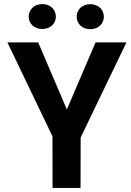

<svg xmlns="http://www.w3.org/2000/svg" viewBox="-20 -918 640 938"><path d="M306.6 -383.3 446.8 -710.9H597.7L374 -246.1L373.5 0H236.8L236.3 -252L16.1 -710.9H166.5ZM120.1 -836.9Q120.1 -849.6 125 -860.8Q129.9 -872.1 138.7 -880.4Q147.5 -888.7 159.7 -893.3Q171.9 -897.9 186.5 -897.9Q201.2 -897.9 213.4 -893.3Q225.6 -888.7 234.4 -880.4Q243.2 -872.1 248 -860.8Q252.9 -849.6 252.9 -836.9Q252.9 -824.2 248 -813Q243.2 -801.8 234.4 -793.7Q225.6 -785.6 213.4 -781Q201.2 -776.4 186.5 -776.4Q171.9 -776.4 159.7 -781Q147.5 -785.6 138.7 -793.7Q129.9 -801.8 125 -813Q120.1 -824.2 120.1 -836.9ZM354.5 -836.9Q354.5 -849.6 359.4 -860.8Q364.3 -872.1 373 -880.1Q381.8 -888.2 394 -892.8Q406.2 -897.5 420.9 -897.5Q435.5 -897.5 447.8 -892.8Q460 -888.2 468.8 -880.1Q477.5 -872.1 482.4 -860.8Q487.3 -849.6 487.3 -836.9Q487.3 -823.7 482.4 -812.5Q477.5 -801.3 468.8 -793Q460 -784.7 447.8 -780Q435.5 -775.4 420.9 -775.4Q406.2 -775.4 394 -780Q381.8 -784.7 373 -793Q364.3 -801.3 359.4 -812.5Q354.5 -823.7 354.5 -836.9Z"/></svg>

Font: Roboto Mono
Style: Bold
Weight: 700
Designer: Google
Version: Version 2.000985; 2015; ttfautohint (v1.3)